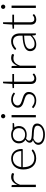

<svg xmlns="http://www.w3.org/2000/svg" viewBox="1475 -2229 939 3929"><g transform="rotate(-90 1944.5 -264.5)"><path d="M81 0V-497.5H106Q114.5 -497.5 118.2 -494Q122 -490.5 122.5 -482L126.5 -377Q150.5 -437.5 190.5 -471.8Q230.5 -506 289 -506Q311.5 -506 330.5 -501.2Q349.5 -496.5 366.5 -487.5L360 -454.5Q358.5 -446.5 350 -446.5Q347 -446.5 341.5 -448.5Q336 -450.5 327.8 -453Q319.5 -455.5 307.5 -457.5Q295.5 -459.5 280 -459.5Q223.5 -459.5 187.2 -424.5Q151 -389.5 128.5 -323.5V0Z M665.5 -505.5Q707.5 -505.5 743.2 -491Q779 -476.5 805.2 -448.8Q831.5 -421 846.2 -380.5Q861 -340 861 -287.5Q861 -276.5 857.8 -272.5Q854.5 -268.5 847.5 -268.5H488V-259Q488 -203 501 -160.5Q514 -118 538 -89.2Q562 -60.5 596 -46Q630 -31.5 672 -31.5Q709.5 -31.5 737 -39.8Q764.5 -48 783.2 -58.2Q802 -68.5 813 -76.8Q824 -85 829 -85Q835.5 -85 839 -80L852 -64Q840 -49 820.2 -36Q800.5 -23 776.2 -13.8Q752 -4.5 724.2 1Q696.5 6.5 668.5 6.5Q617.5 6.5 575.5 -11.2Q533.5 -29 503.5 -63Q473.5 -97 457.2 -146.2Q441 -195.5 441 -259Q441 -312.5 456.2 -357.8Q471.5 -403 500.2 -435.8Q529 -468.5 570.8 -487Q612.5 -505.5 665.5 -505.5ZM666 -470Q627.5 -470 597 -458Q566.5 -446 544.2 -423.5Q522 -401 508.2 -369.5Q494.5 -338 490 -299H818Q818 -339 807 -370.8Q796 -402.5 776 -424.5Q756 -446.5 728 -458.2Q700 -470 666 -470Z M1153 -506Q1185.5 -506 1213.2 -498Q1241 -490 1263 -475.5H1390.5V-459Q1390.5 -446.5 1376.5 -445.5L1301 -440Q1315 -421 1322.5 -397.2Q1330 -373.5 1330 -346.5Q1330 -310.5 1317 -281.2Q1304 -252 1280.8 -231.2Q1257.5 -210.5 1225 -199Q1192.5 -187.5 1153 -187.5Q1110 -187.5 1075 -200.5Q1054 -188.5 1042 -172Q1030 -155.5 1030 -140Q1030 -118.5 1045 -107Q1060 -95.5 1084.8 -90.2Q1109.5 -85 1141.2 -83.5Q1173 -82 1205.8 -80.2Q1238.5 -78.5 1270.2 -74Q1302 -69.5 1326.8 -58.2Q1351.5 -47 1366.5 -26.8Q1381.5 -6.5 1381.5 27Q1381.5 58 1366 86.5Q1350.5 115 1321.2 137Q1292 159 1250.5 172.2Q1209 185.5 1157.5 185.5Q1105 185.5 1065.5 174.8Q1026 164 999.2 145.8Q972.5 127.5 959 103.5Q945.5 79.5 945.5 52.5Q945.5 13 971.5 -15.5Q997.5 -44 1043 -59.5Q1018 -68 1003.2 -84Q988.5 -100 988.5 -128.5Q988.5 -139 992.5 -150.5Q996.5 -162 1004.5 -173.2Q1012.5 -184.5 1023.8 -194.5Q1035 -204.5 1050 -212.5Q1014.5 -233 994.8 -267Q975 -301 975 -346.5Q975 -382.5 987.8 -411.8Q1000.5 -441 1023.8 -462Q1047 -483 1080 -494.5Q1113 -506 1153 -506ZM1337.5 33.5Q1337.5 10 1325.2 -4.2Q1313 -18.5 1292.5 -26.5Q1272 -34.5 1245.2 -37.8Q1218.5 -41 1189.2 -42.5Q1160 -44 1130.5 -45.5Q1101 -47 1075.5 -51.5Q1056.5 -44 1040.2 -34.2Q1024 -24.5 1012.5 -12.2Q1001 0 994.5 14.8Q988 29.5 988 47Q988 69 999.2 87.8Q1010.5 106.5 1032.2 120.2Q1054 134 1085.5 142Q1117 150 1158 150Q1196 150 1228.8 141.5Q1261.5 133 1285.8 117.5Q1310 102 1323.8 80.5Q1337.5 59 1337.5 33.5ZM1153 -220Q1185 -220 1210 -229.2Q1235 -238.5 1252 -255Q1269 -271.5 1277.8 -294.5Q1286.5 -317.5 1286.5 -345.5Q1286.5 -373.5 1277.5 -396.8Q1268.5 -420 1251.2 -436.5Q1234 -453 1209.2 -462Q1184.5 -471 1153 -471Q1121.5 -471 1096.5 -462Q1071.5 -453 1054.2 -436.5Q1037 -420 1028 -396.8Q1019 -373.5 1019 -345.5Q1019 -317.5 1028 -294.5Q1037 -271.5 1054.2 -255Q1071.5 -238.5 1096.5 -229.2Q1121.5 -220 1153 -220Z M1555 -497.5V0H1507.5V-497.5ZM1576 -669Q1576 -660 1572.2 -652.2Q1568.5 -644.5 1562.5 -638.5Q1556.5 -632.5 1548.5 -629Q1540.5 -625.5 1531.5 -625.5Q1522.5 -625.5 1514.5 -629Q1506.5 -632.5 1500.5 -638.5Q1494.5 -644.5 1491 -652.2Q1487.5 -660 1487.5 -669Q1487.5 -678 1491 -686.2Q1494.5 -694.5 1500.5 -700.5Q1506.5 -706.5 1514.5 -710Q1522.5 -713.5 1531.5 -713.5Q1540.5 -713.5 1548.5 -710Q1556.5 -706.5 1562.5 -700.5Q1568.5 -694.5 1572.2 -686.2Q1576 -678 1576 -669Z M2005 -436Q2001.5 -429 1994 -429Q1988.5 -429 1979.8 -435.2Q1971 -441.5 1956.8 -449.2Q1942.5 -457 1921.8 -463.2Q1901 -469.5 1871 -469.5Q1844 -469.5 1821.8 -461.8Q1799.5 -454 1783.8 -441Q1768 -428 1759.2 -410.8Q1750.5 -393.5 1750.5 -374.5Q1750.5 -351 1762.5 -335.5Q1774.5 -320 1794 -309Q1813.5 -298 1838.2 -290Q1863 -282 1889 -274Q1915 -266 1939.8 -256.2Q1964.5 -246.5 1984 -232Q2003.5 -217.5 2015.5 -196.5Q2027.5 -175.5 2027.5 -145.5Q2027.5 -113 2015.8 -85Q2004 -57 1981.8 -36.5Q1959.5 -16 1927 -4Q1894.5 8 1853 8Q1800.5 8 1762.5 -8.8Q1724.5 -25.5 1694.5 -52.5L1706 -69.5Q1708.5 -73.5 1711.5 -75.5Q1714.5 -77.5 1720 -77.5Q1726.5 -77.5 1736 -69.5Q1745.5 -61.5 1760.8 -52.2Q1776 -43 1798.8 -35Q1821.5 -27 1855 -27Q1886.5 -27 1910.5 -35.8Q1934.5 -44.5 1950.5 -59.5Q1966.5 -74.5 1974.8 -94.8Q1983 -115 1983 -137.5Q1983 -162.5 1971 -179Q1959 -195.5 1939.5 -207Q1920 -218.5 1895.2 -226.5Q1870.5 -234.5 1844.2 -242.5Q1818 -250.5 1793.2 -260Q1768.5 -269.5 1749 -284Q1729.5 -298.5 1717.5 -319.2Q1705.5 -340 1705.5 -371Q1705.5 -397.5 1717 -422Q1728.5 -446.5 1749.8 -465Q1771 -483.5 1801.5 -494.5Q1832 -505.5 1870 -505.5Q1915.5 -505.5 1950.8 -492.5Q1986 -479.5 2015.5 -452.5Z M2297 8Q2246.5 8 2218.2 -20Q2190 -48 2190 -106.5V-446.5H2118.5Q2113 -446.5 2109.5 -449.5Q2106 -452.5 2106 -458V-476.5L2191 -482.5L2203 -660.5Q2203.5 -665 2206.8 -668.5Q2210 -672 2215.5 -672H2238V-482H2394.5V-446.5H2238V-109Q2238 -88.5 2243.2 -73.8Q2248.5 -59 2257.8 -49.5Q2267 -40 2279.5 -35.5Q2292 -31 2306.5 -31Q2324.5 -31 2337.5 -36.2Q2350.5 -41.5 2360 -47.8Q2369.5 -54 2375.5 -59.2Q2381.5 -64.5 2385 -64.5Q2389 -64.5 2393 -59.5L2406 -38.5Q2387 -17.5 2357.8 -4.8Q2328.5 8 2297 8Z M2517.5 0V-497.5H2542.5Q2551 -497.5 2554.8 -494Q2558.5 -490.5 2559 -482L2563 -377Q2587 -437.5 2627 -471.8Q2667 -506 2725.5 -506Q2748 -506 2767 -501.2Q2786 -496.5 2803 -487.5L2796.5 -454.5Q2795 -446.5 2786.5 -446.5Q2783.5 -446.5 2778 -448.5Q2772.5 -450.5 2764.2 -453Q2756 -455.5 2744 -457.5Q2732 -459.5 2716.5 -459.5Q2660 -459.5 2623.8 -424.5Q2587.5 -389.5 2565 -323.5V0Z M3207 0Q3192 0 3188.5 -14L3181.5 -77.5Q3161 -57.5 3140.8 -41.5Q3120.5 -25.5 3098.5 -14.5Q3076.5 -3.5 3051 2.2Q3025.5 8 2995 8Q2969.5 8 2945.5 0.5Q2921.5 -7 2903 -22.5Q2884.5 -38 2873.2 -62.2Q2862 -86.5 2862 -120.5Q2862 -152 2880 -179Q2898 -206 2936.2 -226Q2974.5 -246 3034.8 -258Q3095 -270 3179.5 -272V-324Q3179.5 -393 3149.8 -430.2Q3120 -467.5 3061.5 -467.5Q3025.5 -467.5 3000.2 -457.5Q2975 -447.5 2957.5 -435.5Q2940 -423.5 2929 -413.5Q2918 -403.5 2910.5 -403.5Q2900.5 -403.5 2895.5 -412.5L2887 -427Q2926 -466 2969 -486Q3012 -506 3066.5 -506Q3106.5 -506 3136.5 -493.2Q3166.5 -480.5 3186.2 -456.8Q3206 -433 3216 -399.2Q3226 -365.5 3226 -324V0ZM3007 -26.5Q3036 -26.5 3060.2 -32.8Q3084.5 -39 3105.2 -50.2Q3126 -61.5 3144 -77Q3162 -92.5 3179.5 -110.5V-240Q3108.5 -238 3057.2 -229.2Q3006 -220.5 2972.8 -205.5Q2939.5 -190.5 2923.8 -169.8Q2908 -149 2908 -122.5Q2908 -97.5 2916.2 -79.2Q2924.5 -61 2938 -49.2Q2951.5 -37.5 2969.5 -32Q2987.5 -26.5 3007 -26.5Z M3512 8Q3461.5 8 3433.2 -20Q3405 -48 3405 -106.5V-446.5H3333.5Q3328 -446.5 3324.5 -449.5Q3321 -452.5 3321 -458V-476.5L3406 -482.5L3418 -660.5Q3418.5 -665 3421.8 -668.5Q3425 -672 3430.5 -672H3453V-482H3609.5V-446.5H3453V-109Q3453 -88.5 3458.2 -73.8Q3463.5 -59 3472.8 -49.5Q3482 -40 3494.5 -35.5Q3507 -31 3521.5 -31Q3539.5 -31 3552.5 -36.2Q3565.5 -41.5 3575 -47.8Q3584.5 -54 3590.5 -59.2Q3596.5 -64.5 3600 -64.5Q3604 -64.5 3608 -59.5L3621 -38.5Q3602 -17.5 3572.8 -4.8Q3543.5 8 3512 8Z M3794 -497.5V0H3746.5V-497.5ZM3815 -669Q3815 -660 3811.2 -652.2Q3807.5 -644.5 3801.5 -638.5Q3795.5 -632.5 3787.5 -629Q3779.5 -625.5 3770.5 -625.5Q3761.5 -625.5 3753.5 -629Q3745.5 -632.5 3739.5 -638.5Q3733.5 -644.5 3730 -652.2Q3726.5 -660 3726.5 -669Q3726.5 -678 3730 -686.2Q3733.5 -694.5 3739.5 -700.5Q3745.5 -706.5 3753.5 -710Q3761.5 -713.5 3770.5 -713.5Q3779.5 -713.5 3787.5 -710Q3795.5 -706.5 3801.5 -700.5Q3807.5 -694.5 3811.2 -686.2Q3815 -678 3815 -669Z"/></g></svg>

Font: Lato TR Light
Style: Regular
Weight: 300
Designer: Lukasz Dziedzic
Foundry: Lukasz Dziedzic
Version: Version 1.104 2013